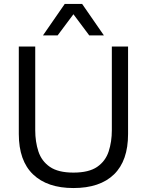

<svg xmlns="http://www.w3.org/2000/svg" viewBox="-20 -939 742 970"><path d="M505 -760H431L351 -867L271 -760H197L307 -919H395ZM627 -704V-262Q627 -127 556 -58Q485 11 351 11Q219 11 147 -58Q75 -127 75 -262V-704H158V-281Q158 -223 174 -174Q190 -125 232 -96Q274 -67 351 -67Q429 -67 471 -96Q513 -125 529 -174Q545 -223 545 -281V-704Z"/></svg>

Font: Prodigy Sans
Style: Regular
Weight: 400
Designer: Wei Huang
Foundry: Wei Huang
Version: Version 1.003; ttfautohint (v1.8.3)